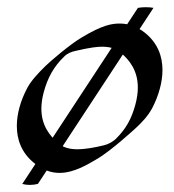

<svg xmlns="http://www.w3.org/2000/svg" viewBox="-20 -489 492 543"><path d="M414.1 -466.8C401.4 -469.2 384.3 -469.2 370.1 -466.8L43 31.2C55.2 34.7 72.3 35.2 87.4 30.8ZM194.1 -345.2C235.8 -355 256.3 -356.9 268.5 -356.9C289.1 -356.9 307.4 -352.5 320.4 -340.8C346.6 -319.4 369.8 -289 369.8 -241.4C369.8 -227.2 367.7 -211.4 363 -193.8C352 -152.8 336.2 -124.5 307.6 -96.2C299 -87.9 285.3 -80.6 273.9 -78.1C247.8 -71.8 222.1 -66.9 198.6 -66.9C178.6 -66.9 160.6 -70.8 146.7 -82.5C120.7 -104.1 97 -134.1 97 -181.6C97 -195.3 99 -210.6 103.5 -227.5C114.9 -270 132.5 -301.3 162.1 -329.6C170.2 -337.9 182.2 -342.8 194.1 -345.2ZM360.9 -124C380.8 -141.6 399.6 -162.6 410.4 -183.1C419.4 -200.2 427 -219.2 432.2 -238.8C436.8 -255.8 439.5 -273.5 439.5 -291C439.5 -329.2 426.4 -366.9 390.3 -396C366.6 -415 342.2 -422.4 318.8 -422.4C296.8 -422.4 270.5 -418.9 209.9 -382.3C175.6 -361.8 120.9 -314.5 109 -302.7C87.9 -282.2 68 -260.7 57.1 -240.2C48.1 -223.1 40.2 -204.6 34.9 -184.6C30.3 -167.7 27.6 -150.1 27.6 -132.6C27.6 -94.4 40.7 -56.6 76.8 -27.8C100.4 -8.3 124.6 0 148 0C191 0 231.1 -25.9 257.1 -41C296.9 -65.4 352.6 -116.7 360.9 -124Z"/></svg>

Font: Pierce
Style: Oblique
Weight: 400
Italic angle: -15°
Version: Version 0.2.0